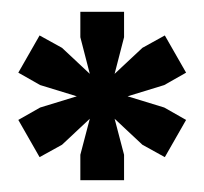

<svg xmlns="http://www.w3.org/2000/svg" viewBox="-20 -749 346 325"><path d="M116 -487 132 -548 85 -504 47 -483 11 -546 48 -567 110 -586 48 -605 11 -626 47 -689 85 -668 132 -624 116 -686V-729H190V-686L174 -624L221 -668L259 -689L295 -626L258 -605L196 -586L258 -567L295 -546L259 -483L221 -504L174 -548L190 -487V-444H116Z"/></svg>

Font: Mona Sans Black
Style: Regular
Weight: 900
Designer: Deni Anggara
Foundry: GitHub
Version: Version 2.000